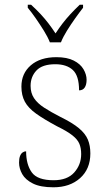

<svg xmlns="http://www.w3.org/2000/svg" viewBox="-20 -786 455 816"><path d="M207 10Q152 10 120 -6Q88 -22 74.5 -46Q61 -70 61 -95Q61 -112 65 -122.5Q69 -133 76 -138Q83 -143 91 -143Q91 -87 115 -53.5Q139 -20 208 -20Q266 -20 295.5 -53Q325 -86 325 -131Q325 -156 317.5 -174.5Q310 -193 288 -210.5Q266 -228 223 -249Q167 -279 133.5 -303Q100 -327 85.5 -354Q71 -381 71 -418Q71 -474 111 -508.5Q151 -543 220 -543Q265 -543 293.5 -528.5Q322 -514 335 -491.5Q348 -469 348 -447Q348 -426 340 -414Q332 -402 316 -402Q316 -464 289.5 -488.5Q263 -513 215 -513Q160 -513 135 -486.5Q110 -460 110 -421Q110 -391 124.5 -369Q139 -347 167.5 -328.5Q196 -310 237 -289Q288 -264 315.5 -241Q343 -218 353.5 -192.5Q364 -167 364 -134Q364 -68 320.5 -29Q277 10 207 10ZM192 -606Q183 -629 166.5 -655.5Q150 -682 132 -708Q114 -734 98 -753V-766H112Q136 -744 153.5 -725Q171 -706 186 -686.5Q201 -667 216 -644Q231 -667 246 -686.5Q261 -706 278.5 -725Q296 -744 319 -766H333V-753Q318 -734 299.5 -708Q281 -682 264.5 -655.5Q248 -629 239 -606Z"/></svg>

Font: Noto Serif Thai ExtraLight
Style: Regular
Weight: 250
Version: Version 2.001